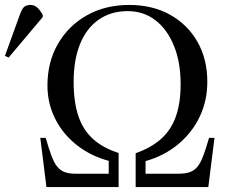

<svg xmlns="http://www.w3.org/2000/svg" viewBox="-122 -757 929 777"><path d="M66 0 41 -199H63Q75 -157 85.5 -128.5Q96 -100 108.5 -84Q121 -68 138.5 -61Q156 -54 183 -54H318V-106Q244 -126 188 -170.5Q132 -215 101 -277Q70 -339 70 -411Q70 -506 112.5 -579.5Q155 -653 229.5 -695Q304 -737 401 -737Q495 -737 566 -697.5Q637 -658 677 -588Q717 -518 717 -426Q717 -350 686.5 -285.5Q656 -221 600 -174Q544 -127 467 -105V-54H600Q627 -54 645 -60Q663 -66 676 -81Q689 -96 700 -125Q711 -154 724 -199H746L721 0H427V-137Q490 -159 530.5 -195.5Q571 -232 590 -286.5Q609 -341 609 -416Q609 -505 582 -571.5Q555 -638 507 -675Q459 -712 395 -712Q327 -712 277.5 -677.5Q228 -643 202 -579Q176 -515 176 -426Q176 -345 195 -288Q214 -231 254.5 -194.5Q295 -158 358 -138V0ZM-87 -524 -102 -531 -43 -694Q-34 -720 -25 -728.5Q-16 -737 1 -737Q16 -737 27.5 -727.5Q39 -718 51 -697V-688Z"/></svg>

Font: Literata 60pt
Style: Regular
Weight: 400
Designer: Latin by Veronika Burian and Jose Scaglione. Greek by Irene Vlachou. Cyrillic by Vera Evstafieva.
Foundry: TypeTogether
Version: Version 3.002